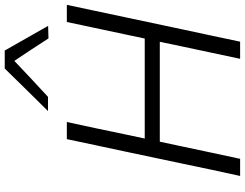

<svg xmlns="http://www.w3.org/2000/svg" viewBox="-129 -879 1008 790"><g transform="rotate(-90 375.0 -484.0)"><path d="M46 0Q59 -60 71 -115Q82.5 -170.5 96.5 -236.5L146.5 -473Q161 -540.5 173 -597Q184.5 -653 197.5 -713H268Q255 -653.5 243 -597Q231 -540.5 217 -472.5L200 -392.5H611.5L628.5 -473Q642.5 -540.5 655 -597.5Q667 -654.5 679.5 -713H750Q737.5 -654.5 725.5 -597.5Q713 -540.5 699 -472.5L649 -237Q635 -170.5 623 -115.5Q611 -60 598.5 0H528Q540.5 -59.5 552.5 -115Q564.5 -170.5 578.5 -237L598 -330.5H187L167 -236.5Q153 -170.5 141.2 -115Q129.5 -59.5 116.5 0ZM612 -788.5Q589.5 -823.5 566.2 -858.8Q543 -894 519.5 -929Q482 -893.5 445.5 -859.2Q409 -825 371.5 -790.5H313Q358 -836 400.8 -879.5Q443.5 -923 488 -968.5H562Q587.5 -923.5 613 -879Q638.5 -834 663.5 -790Z"/></g></svg>

Font: Heraclito Light
Style: Italic
Weight: 300
Italic angle: -12°
Designer: Kostas Bartsokas (font) & Cristiano Sobral (main changes)
Foundry: Kostas Bartsokas (font) & Cristiano Sobral (main changes)
Version: Version 1.00;July 8, 2020;FontCreator 13.0.0.2655 64-bit